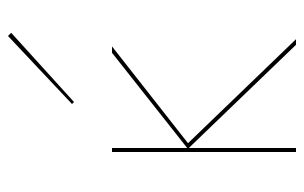

<svg xmlns="http://www.w3.org/2000/svg" viewBox="-160 -600 760 480"><g transform="rotate(-90 220.0 -360.0)"><path d="M378 -712 205 -555 200 -560 370 -720ZM80 -460H90V-272L328 -460H344L102 -270L362 0H348L90 -268V0H80Z"/></g></svg>

Font: Jost* Hairline
Style: Regular
Weight: 100
Version: Version 3.7